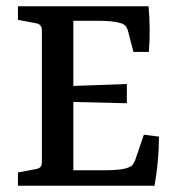

<svg xmlns="http://www.w3.org/2000/svg" viewBox="-20 -590 557 610"><path d="M404 -425 386 -494Q381 -511 365 -516Q353 -520 334.5 -522Q316 -524 294 -524H213V-317L383 -323V-262L213 -266V-49H313Q335 -49 356 -51Q377 -53 388 -58Q397 -61 401 -66Q405 -71 409 -80L437 -162L485 -156Q485 -117 481.5 -78.5Q478 -40 471 0H37V-42L95 -53Q113 -56 113 -74V-493Q113 -513 95 -516L37 -527V-570H452Q455 -535 455.5 -499.5Q456 -464 453 -425Z"/></svg>

Font: Rasa Medium
Style: Regular
Weight: 500
Designer: Anna Giedrys (Yrsa+Rasa design), David Brezina (Yrsa art-direction, Rasa art-direction, design)
Foundry: Rosetta Type Foundry
Version: Version 2.004